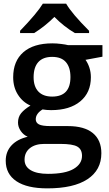

<svg xmlns="http://www.w3.org/2000/svg" viewBox="-20 -786 596 1046"><path d="M538.1 -540V-477.1L445.8 -460Q458.5 -442.9 466.8 -418Q475.1 -393.1 475.1 -365.2Q475.1 -281.7 417.5 -233.9Q359.9 -186 258.8 -186Q232.9 -186 211.9 -189.9Q174.8 -167 174.8 -136.2Q174.8 -117.7 192.1 -108.4Q209.5 -99.1 255.9 -99.1H350.1Q439.5 -99.1 485.8 -61Q532.2 -22.9 532.2 48.8Q532.2 140.6 456.5 190.4Q380.9 240.2 237.8 240.2Q127.4 240.2 69.3 201.2Q11.2 162.1 11.2 89.8Q11.2 40 42.7 6.1Q74.2 -27.8 130.9 -41Q107.9 -50.8 93 -72.5Q78.1 -94.2 78.1 -118.2Q78.1 -148.4 95.2 -169.4Q112.3 -190.4 146 -210.9Q104 -229 77.9 -269.8Q51.8 -310.5 51.8 -365.2Q51.8 -453.1 107.2 -501.5Q162.6 -549.8 265.1 -549.8Q288.1 -549.8 313.2 -546.6Q338.4 -543.5 351.1 -540ZM113.8 84Q113.8 121.1 147.2 141.1Q180.7 161.1 241.2 161.1Q335 161.1 380.9 134.3Q426.8 107.4 426.8 63Q426.8 27.8 401.6 12.9Q376.5 -2 308.1 -2H221.2Q171.9 -2 142.8 21.2Q113.8 44.4 113.8 84ZM163.1 -365.2Q163.1 -314.5 189.2 -287.1Q215.3 -259.8 264.2 -259.8Q363.8 -259.8 363.8 -366.2Q363.8 -418.9 339.1 -447.5Q314.5 -476.1 264.2 -476.1Q214.4 -476.1 188.7 -447.8Q163.1 -419.4 163.1 -365.2ZM387.7 -606Q327.6 -641.6 276.4 -693.8Q226.1 -643.6 166.5 -606H89.4V-618.2Q182.6 -714.8 213.4 -766.1H340.3Q371.1 -712.4 465.3 -618.2V-606Z"/></svg>

Font: JBL Sans
Style: Semibold
Weight: 600
Version: Version 1.10